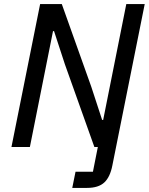

<svg xmlns="http://www.w3.org/2000/svg" viewBox="-20 -718 727 938"><path d="M36 0 176 -698H282L426 -294L479 -132H484L597 -698H687L529 90Q518 147 489.5 173.5Q461 200 405 200H333L349 121H434L458 0H441L297 -404L244 -566H239L126 0Z"/></svg>

Font: IBM Plex Sans Text
Style: Italic
Weight: 450
Italic angle: -11°
Designer: Mike Abbink, Paul van der Laan, Pieter van Rosmalen
Foundry: Bold Monday
Version: Version 3.005